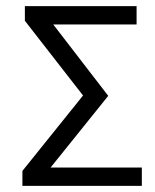

<svg xmlns="http://www.w3.org/2000/svg" viewBox="-20 -603 504 623"><path d="M52.7 0V-48.4L263.5 -310.6L264.8 -273.4L60.7 -535.6V-583H423.2V-523.7H129.2V-554.2L331.2 -292L120.4 -29.8V-59.3H440.2V0Z"/></svg>

Font: Rokkitt SemiBold
Style: Regular
Weight: 600
Designer: Vernon Adams
Foundry: Vernon Adams
Version: Version 3.103